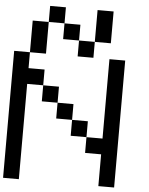

<svg xmlns="http://www.w3.org/2000/svg" viewBox="-73 -1281 1036 1339"><g transform="rotate(5 444.5 -611.5)"><path d="M444.3 -333Q444.3 -360.4 444.3 -444.3Q471.7 -444.3 554.7 -444.3Q554.7 -417 554.7 -333Q527.3 -333 444.3 -333ZM333 -444.3Q333 -471.7 333 -554.7Q360.4 -554.7 444.3 -554.7Q444.3 -527.3 444.3 -444.3Q417 -444.3 333 -444.3ZM222.7 -554.7Q222.7 -583 222.7 -667Q250 -667 333 -667Q333 -638.7 333 -554.7Q305.7 -554.7 222.7 -554.7ZM0 0Q0 -222.7 0 -888.7Q27.3 -888.7 110.4 -888.7Q110.4 -861.3 110.4 -777.3Q138.7 -777.3 222.7 -777.3Q222.7 -750 222.7 -667Q194.3 -667 110.4 -667Q110.4 -500 110.4 0Q83 0 0 0ZM667 0Q667 -55.7 667 -222.7Q638.7 -222.7 554.7 -222.7Q554.7 -250 554.7 -333Q583 -333 667 -333Q667 -471.7 667 -888.7Q694.3 -888.7 777.3 -888.7Q777.3 -667 777.3 0Q750 0 667 0ZM444.3 -888.7Q444.3 -917 444.3 -1000Q471.7 -1000 554.7 -1000Q554.7 -972.7 554.7 -888.7Q527.3 -888.7 444.3 -888.7ZM110.4 -888.7Q110.4 -944.3 110.4 -1110.4Q138.7 -1110.4 222.7 -1110.4Q222.7 -1055.7 222.7 -888.7Q194.3 -888.7 110.4 -888.7ZM333 -1000Q333 -1027.3 333 -1110.4Q360.4 -1110.4 444.3 -1110.4Q444.3 -1083 444.3 -1000Q417 -1000 333 -1000ZM222.7 -1110.4Q222.7 -1138.7 222.7 -1222.7Q250 -1222.7 333 -1222.7Q333 -1194.3 333 -1110.4Q305.7 -1110.4 222.7 -1110.4ZM554.7 -1000Q554.7 -1055.7 554.7 -1222.7Q583 -1222.7 667 -1222.7Q667 -1167 667 -1000Q638.7 -1000 554.7 -1000Z"/></g></svg>

Font: Ingsat TST_CRD
Style: Regular
Weight: 300
Designer: Tofik Waleny
Version: 1.0